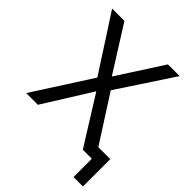

<svg xmlns="http://www.w3.org/2000/svg" viewBox="-234 -830 1112 1112"><g transform="rotate(45 322.0 -274.0)"><path d="M562 150V0H488L305 -293H303L120 0H24L252 -355L30 -698H131L306 -420H308L487 -698H583L359 -358L541 -74H639V150Z"/></g></svg>

Font: Aneliza
Style: Regular
Weight: 400
Designer: Mike Abbink, Paul van der Laan, Pieter van Rosmalen
Foundry: Bold Monday
Version: Version 3.0